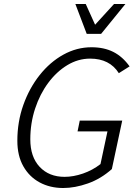

<svg xmlns="http://www.w3.org/2000/svg" viewBox="-20 -935 703 963"><path d="M67 -229Q67 -324 97 -408.5Q127 -493 179 -558.5Q231 -624 298 -661Q365 -698 439 -698Q502 -698 548.5 -674.5Q595 -651 630 -602L576 -568Q530 -641 432 -641Q372 -641 318 -608.5Q264 -576 222 -519.5Q180 -463 156 -390Q132 -317 132 -236Q132 -148 179 -98Q226 -48 304 -48Q348 -48 396 -64.5Q444 -81 484 -112L519 -276H369L380 -330H593L541 -87Q486 -38 421 -15Q356 8 297 8Q231 8 179 -20Q127 -48 97 -101Q67 -154 67 -229ZM358 -915H410L457 -811L552 -915H609L487 -765H415Z"/></svg>

Font: Radio Canada Light
Style: Italic
Weight: 300
Italic angle: -12°
Designer: Charles Daoud, Etienne Aubert Bonn, Alexandre Saumier Demers, Jacques Le Bailly
Foundry: Radio-Canada
Version: Version 2.104; ttfautohint (v1.8.4.7-5d5b);gftools[0.9.28.de